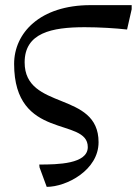

<svg xmlns="http://www.w3.org/2000/svg" viewBox="-20 -501 533 748"><path d="M162 227C239 227 364 162 364 53C364 -148 76 -69 76 -258C76 -373 181 -395 310 -395C367 -395 432 -391 475 -386L493 -465V-481H333C135 -481 35 -372 35 -252C35 49 322 -47 322 72C322 138 205 140 133 140L134 151Z"/></svg>

Font: STIX Two Text
Style: Regular
Weight: 400
Designer: Ross Mills, John Hudson & Paul Hanslow, Tiro Typeworks Ltd; with prior portions MicroPress Inc., and Coen Hoffman.
Foundry: Tiro Typeworks Ltd
Version: Version 2.13 b171